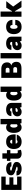

<svg xmlns="http://www.w3.org/2000/svg" viewBox="3078 -3882 810 7005"><g transform="rotate(-90 3482.5 -379.0)"><path d="M249 -159.2V-294.9H515.1V-440.9H249V-576.2H542.5V-735.8H56.6V0H542.5V-159.2Z M824.2 -560.1C682.6 -560.1 588.9 -489.3 588.9 -380.9C588.9 -337.9 605 -303.7 637.7 -277.8C670.4 -252 726.1 -229.5 804.7 -210C833.5 -202.6 855 -196.3 869.1 -191.9C897 -182.6 902.8 -177.2 902.8 -167C902.8 -150.9 876 -140.1 832.5 -140.1C770.5 -140.1 744.1 -154.3 738.8 -182.1H585.4C585.4 -63.5 665 5.4 828.6 5.4C978 5.4 1076.7 -67.4 1076.7 -175.8C1076.7 -259.3 1022.5 -301.3 867.7 -335.4C775.4 -356 761.7 -361.8 761.7 -381.8C761.7 -401.4 790 -415 831.1 -415C885.3 -415 911.6 -398.4 916 -367.7H1069.3C1069.3 -488.8 988.8 -560.1 824.2 -560.1Z M1496.1 -141.1C1478.5 -137.2 1456.1 -133.8 1439.9 -133.8C1410.2 -133.8 1390.1 -146.5 1390.1 -175.3V-405.3H1508.3V-531.2H1390.1V-696.8H1196.3V-531.2H1116.7V-405.3H1196.3V-152.8C1196.3 -114.7 1204.6 -84 1221.7 -61C1255.4 -14.6 1314.5 5.4 1380.4 5.4C1428.7 5.4 1478.5 -6.3 1521 -20.5Z M2081.5 -212.9C2087.9 -322.3 2069.8 -407.7 2026.4 -468.8C1982.9 -529.8 1911.1 -560.1 1812 -560.1C1728.5 -560.1 1664.1 -534.7 1618.2 -483.9C1572.3 -433.1 1549.3 -364.3 1549.3 -277.3C1549.3 -189.9 1572.3 -120.6 1618.2 -70.3C1664.1 -20 1729 5.4 1813.5 5.4C1884.8 5.4 1942.9 -11.7 1987.3 -45.9C2031.7 -79.6 2060.5 -122.1 2073.7 -172.9H1875.5C1865.2 -152.8 1845.7 -143.6 1820.8 -143.6C1776.4 -143.6 1751 -166.5 1745.6 -212.9ZM1746.6 -336.9C1746.6 -383.8 1774.9 -415 1814.5 -415C1858.9 -415 1885.7 -385.7 1885.7 -336.9Z M2136.7 -276.9C2136.7 -188.5 2154.3 -119.6 2189.5 -69.8C2224.6 -20 2273.4 4.9 2335.4 4.9C2388.7 4.9 2434.6 -15.1 2472.2 -55.7L2491.7 0H2646V-764.2H2452.6V-517.6C2418.9 -545.4 2379.9 -559.6 2335.4 -559.6C2273.4 -559.6 2224.6 -534.7 2189.5 -484.9C2154.3 -434.6 2136.7 -365.2 2136.7 -276.9ZM2329.1 -277.3C2329.1 -316.9 2335.9 -349.1 2349.1 -374C2362.3 -398.9 2379.9 -411.1 2400.9 -411.1C2418.9 -411.1 2436.5 -401.9 2452.6 -382.8V-170.9C2437 -152.8 2419.9 -143.6 2401.4 -143.6C2380.4 -143.6 2362.8 -156.2 2349.6 -181.2C2335.9 -206.1 2329.1 -237.8 2329.1 -277.3Z M3231.9 -367.7C3231.9 -488.3 3131.3 -560.1 2986.3 -560.1C2911.6 -560.1 2853.5 -542.5 2812.5 -507.8C2771 -472.7 2750.5 -425.8 2750.5 -367.7H2913.6C2918 -395 2942.4 -415 2975.6 -415C3008.8 -415 3038.6 -399.4 3038.6 -367.7V-340.3L2955.6 -337.9C2827.6 -334 2740.2 -258.3 2740.2 -152.3C2740.2 -104 2755.4 -65.9 2785.2 -37.6C2814.9 -8.8 2855.5 5.4 2906.7 5.4C2962.9 5.4 3007.3 -12.7 3056.6 -60.1L3077.6 0H3231.9ZM2902.8 -172.4C2902.8 -196.3 2924.8 -213.4 2958.5 -214.8L3038.6 -217.8V-168.9C3002.9 -146 2972.7 -134.8 2947.8 -134.8C2919.9 -134.8 2902.8 -148.9 2902.8 -172.4Z M3316.4 -276.9C3316.4 -188.5 3334 -119.6 3369.1 -69.8C3404.3 -20 3453.1 4.9 3515.1 4.9C3568.4 4.9 3614.3 -15.1 3651.9 -55.7L3671.4 0H3825.7V-764.2H3632.3V-517.6C3598.6 -545.4 3559.6 -559.6 3515.1 -559.6C3453.1 -559.6 3404.3 -534.7 3369.1 -484.9C3334 -434.6 3316.4 -365.2 3316.4 -276.9ZM3508.8 -277.3C3508.8 -316.9 3515.6 -349.1 3528.8 -374C3542 -398.9 3559.6 -411.1 3580.6 -411.1C3598.6 -411.1 3616.2 -401.9 3632.3 -382.8V-170.9C3616.7 -152.8 3599.6 -143.6 3581.1 -143.6C3560.1 -143.6 3542.5 -156.2 3529.3 -181.2C3515.6 -206.1 3508.8 -237.8 3508.8 -277.3Z M4603 -370.6C4640.6 -380.9 4668 -399.9 4685.1 -427.7C4701.7 -455.6 4710 -485.8 4710 -519C4710 -590.3 4689 -644.5 4646.5 -681.2C4604 -717.8 4546.4 -735.8 4472.7 -735.8H4144V0H4487.3C4566.9 0 4627.4 -14.6 4668.9 -43.5C4710 -72.3 4730.5 -122.6 4730.5 -195.3C4730.5 -234.9 4719.2 -271.5 4697.3 -304.2C4675.3 -336.9 4643.6 -357.4 4603 -365.7ZM4447.3 -576.2C4488.8 -576.2 4514.6 -553.2 4514.6 -506.8C4514.6 -460.4 4488.3 -436.5 4447.3 -436.5H4336.9V-576.2ZM4471.2 -298.3C4512.7 -298.3 4539.1 -274.9 4539.1 -228.5C4539.1 -182.1 4512.2 -159.2 4471.2 -159.2H4336.9V-298.3Z M5048.3 -763.7H4855.5V0H5048.3Z M5647.9 -367.7C5647.9 -488.3 5547.4 -560.1 5402.3 -560.1C5327.6 -560.1 5269.5 -542.5 5228.5 -507.8C5187 -472.7 5166.5 -425.8 5166.5 -367.7H5329.6C5334 -395 5358.4 -415 5391.6 -415C5424.8 -415 5454.6 -399.4 5454.6 -367.7V-340.3L5371.6 -337.9C5243.7 -334 5156.2 -258.3 5156.2 -152.3C5156.2 -104 5171.4 -65.9 5201.2 -37.6C5231 -8.8 5271.5 5.4 5322.8 5.4C5378.9 5.4 5423.3 -12.7 5472.7 -60.1L5493.7 0H5647.9ZM5318.8 -172.4C5318.8 -196.3 5340.8 -213.4 5374.5 -214.8L5454.6 -217.8V-168.9C5418.9 -146 5388.7 -134.8 5363.8 -134.8C5335.9 -134.8 5318.8 -148.9 5318.8 -172.4Z M6007.8 -560.1C5919.4 -560.1 5852.5 -534.7 5807.6 -483.9C5762.7 -433.1 5740.2 -364.3 5740.2 -277.8C5740.2 -191.4 5762.7 -122.6 5807.6 -71.8C5852.5 -21 5919.4 4.4 6007.8 4.4C6063 4.4 6109.9 -5.9 6147.5 -26.4C6222.7 -66.9 6260.7 -139.6 6260.7 -226.1H6074.2C6074.2 -203.1 6068.8 -184.1 6058.6 -168C6048.3 -151.9 6031.2 -143.6 6007.8 -143.6C5948.2 -143.6 5933.6 -209 5933.6 -279.3C5933.6 -348.6 5949.7 -412.6 6007.8 -412.6C6031.2 -412.6 6048.3 -404.8 6058.6 -388.7C6068.8 -372.6 6074.2 -353 6074.2 -330.1L6260.7 -329.6C6260.7 -461.4 6173.3 -560.1 6007.8 -560.1Z M6578.1 -344.7H6565.9V-763.7H6374.5V0H6565.9V-240.7H6577.6L6722.7 0H6962.4L6745.6 -303.2L6942.9 -555.2H6703.6Z"/></g></svg>

Font: Estedad Black
Style: Regular
Weight: 900
Designer: Amin Abedi
Version: Version 7.3